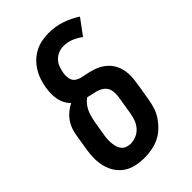

<svg xmlns="http://www.w3.org/2000/svg" viewBox="-224 -829 923 923"><g transform="rotate(-45 237.5 -367.5)"><path d="M193 8Q164 8 136 2Q108 -4 85.5 -19Q63 -34 48 -56.5Q33 -79 26 -105.5Q19 -132 19 -161Q19 -190 24 -219L38 -304Q41 -323 48 -341.5Q55 -360 67 -376.5Q79 -393 95 -406Q111 -419 129 -428Q116 -441 107.5 -457Q99 -473 95.5 -491.5Q92 -510 92.5 -529.5Q93 -549 96 -568Q100 -591 107.5 -613.5Q115 -636 128 -657Q141 -678 159 -695Q177 -712 198.5 -723Q220 -734 244 -738.5Q268 -743 290 -743Q336 -743 377 -729Q418 -715 453 -692L394 -612Q374 -627 349.5 -637.5Q325 -648 297 -648Q280 -648 263 -641.5Q246 -635 233 -621.5Q220 -608 214 -591Q208 -574 205 -557Q202 -539 205.5 -520.5Q209 -502 223 -492.5Q237 -483 255.5 -479.5Q274 -476 291 -472Q308 -468 324.5 -462.5Q341 -457 356 -448Q371 -439 383.5 -427Q396 -415 404.5 -400Q413 -385 418 -368Q423 -351 424 -333Q425 -315 423 -296.5Q421 -278 418 -259L404 -175Q400 -151 392 -126.5Q384 -102 369 -80.5Q354 -59 334.5 -41Q315 -23 291.5 -12Q268 -1 242.5 3.5Q217 8 193 8ZM193 -87Q212 -87 231.5 -95Q251 -103 264.5 -118.5Q278 -134 285 -152.5Q292 -171 295 -190L309 -275Q312 -291 312.5 -307.5Q313 -324 308 -338.5Q303 -353 291 -363Q279 -373 264.5 -378Q250 -383 234 -386Q218 -389 203 -393Q190 -384 180 -371.5Q170 -359 163.5 -345.5Q157 -332 153 -317.5Q149 -303 146 -288L132 -204Q130 -191 129.5 -177.5Q129 -164 130.5 -151Q132 -138 136 -126Q140 -114 148 -105Q156 -96 168 -91.5Q180 -87 193 -87Z"/></g></svg>

Font: Iosevka QP
Style: Bold Italic
Weight: 700
Italic angle: -9°
Designer: Belleve Invis
Foundry: Belleve Invis
Version: Version 20.0.0; ttfautohint (v1.8.4)